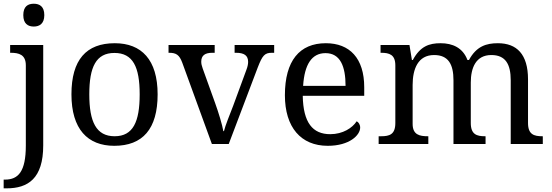

<svg xmlns="http://www.w3.org/2000/svg" viewBox="-32 -780 2988 1040"><path d="M22.9 -536.1V-494.1H25.9C70.3 -494.1 107.9 -484.4 107.9 -425.8V8.8C107.9 149.4 66.9 192.9 -4.9 192.9H-12.2V240.2H3.9C119.6 240.2 202.1 187 202.1 7.8V-536.1ZM94.2 -698.2C94.2 -651.9 119.1 -636.2 150.9 -636.2C182.1 -636.2 208 -651.9 208 -698.2C208 -745.1 182.1 -759.8 150.9 -759.8C119.1 -759.8 94.2 -745.1 94.2 -698.2Z M821.8 -269C821.8 -456.5 734.4 -545.9 589.8 -545.9C435.1 -545.9 355 -456.1 355 -269C355 -81.1 442.4 9.8 586.9 9.8C740.7 9.8 821.8 -81.1 821.8 -269ZM451.7 -269C451.7 -417.5 488.3 -493.2 587.9 -493.2C688 -493.2 724.6 -417.5 724.6 -269C724.6 -120.6 689 -42 588.9 -42C488.8 -42 451.7 -120.6 451.7 -269Z M883.8 -494.1C922.9 -494.1 939.5 -482.4 955.1 -440.9L1115.7 0H1207L1364.7 -416C1389.6 -480 1401.9 -494.1 1440.9 -494.1H1453.1V-536.1H1238.8V-494.1H1246.1C1290.5 -494.1 1312 -479.5 1312 -444.8C1312 -433.6 1309.1 -418 1302.7 -401.9L1231 -207C1212.9 -159.7 1187.5 -98.1 1181.2 -69.8H1177.7C1172.4 -103 1150.9 -172.9 1133.8 -220.2L1065.9 -409.2C1060.5 -424.3 1058.1 -434.6 1058.1 -445.8C1058.1 -479 1077.6 -494.1 1118.2 -494.1H1130.9V-536.1H880.9V-494.1Z M1731 -492.2C1811 -492.2 1839.8 -420.9 1839.8 -314.9H1609.9C1617.2 -430.7 1656.7 -492.2 1731 -492.2ZM1743.2 9.8C1861.8 9.8 1918.9 -48.3 1918.9 -88.9C1918.9 -106 1909.2 -119.1 1899.9 -123C1876.5 -86.9 1825.2 -53.2 1756.8 -53.2C1661.6 -53.2 1610.4 -115.2 1607.9 -261.2H1940.9V-307.1C1940.9 -464.8 1861.8 -545.9 1732.9 -545.9C1590.8 -545.9 1511.2 -451.2 1511.2 -264.2C1511.2 -90.3 1598.1 9.8 1743.2 9.8Z M2285.2 -42C2240.7 -42 2203.1 -49.8 2203.1 -108.9V-319.8C2203.1 -405.8 2231.9 -481.9 2319.3 -481.9C2396 -481.9 2424.3 -432.6 2424.3 -345.2V0H2598.1V-42H2595.2C2550.8 -42 2518.1 -51.3 2518.1 -113.8V-333C2518.1 -413.1 2545.9 -481.9 2629.4 -481.9C2706.1 -481.9 2734.4 -432.6 2734.4 -345.2V0H2908.2V-42H2905.3C2860.8 -42 2828.1 -51.3 2828.1 -113.8V-350.1C2828.1 -486.8 2766.6 -545.9 2665 -545.9C2602.5 -545.9 2548.8 -529.8 2508.3 -455.1H2500C2475.1 -521.5 2418.9 -545.9 2355 -545.9C2292.5 -545.9 2244.6 -529.8 2204.1 -455.1H2199.2L2186 -536.1H2029.3V-494.1H2032.2C2076.7 -494.1 2109.4 -484.4 2109.4 -425.8V-113.8C2109.4 -51.3 2077.6 -42 2032.2 -42H2019V0H2288.1V-42Z"/></svg>

Font: Gandom
Style: Regular
Weight: 400
Foundry: DejaVu fonts team - Redesigned by Saber Rastikerdar - Based on Samim Font
Version: Version 0.8